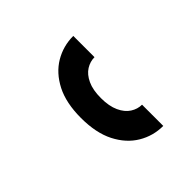

<svg xmlns="http://www.w3.org/2000/svg" viewBox="3 -1155 617 617"><g transform="rotate(45 312.0 -846.5)"><path d="M327.5 -762Q259.5 -762 214.2 -785.2Q169 -808.5 146.2 -847Q123.5 -885.5 123.5 -931H220Q220 -911 231.2 -893Q242.5 -875 266.5 -863.8Q290.5 -852.5 327.5 -852.5Q364.5 -852.5 388.8 -863.8Q413 -875 424.5 -893Q436 -911 436 -931H532.5Q532.5 -885.5 509.5 -847Q486.5 -808.5 441 -785.2Q395.5 -762 327.5 -762Z"/></g></svg>

Font: Undotted
Style: Bold
Weight: 700
Designer: Delve Withrington, Dave Bailey, Thomas Jockin
Foundry: Delve Fonts LLC
Version: Version 4.000